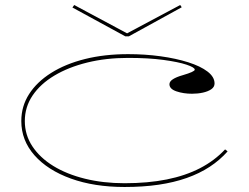

<svg xmlns="http://www.w3.org/2000/svg" viewBox="-20 -731 993 766"><path d="M477 15Q356 15 263 -18.5Q170 -52 117.5 -111.5Q65 -171 65 -248Q65 -307 96 -355.5Q127 -404 184 -440Q241 -476 319 -495.5Q397 -515 491 -515Q559 -515 620.5 -506.5Q682 -498 731 -482.5Q780 -467 808 -445.5Q836 -424 836 -398Q836 -384 823 -375Q810 -366 789.5 -361.5Q769 -357 746 -357Q712 -357 684 -366.5Q656 -376 656 -395Q656 -406 670 -415Q684 -424 709 -431Q757 -445 757 -453Q757 -462 724 -473Q691 -484 631.5 -492Q572 -500 491 -500Q403 -500 328 -481.5Q253 -463 197 -429.5Q141 -396 110 -350Q79 -304 79 -248Q79 -193 109 -147.5Q139 -102 192.5 -69Q246 -36 319 -18Q392 0 477 0Q570 0 645 -15Q720 -30 778 -60Q836 -90 878 -135L888 -127Q857 -92 816.5 -65.5Q776 -39 725 -21Q674 -3 612.5 6Q551 15 477 15ZM699 -711 705 -702 494 -586H480L269 -701L276 -711L487 -598Z"/></svg>

Font: Kalnia Expanded Thin
Style: Regular
Weight: 250
Width: 7
Designer: Frida Medrano
Foundry: Frida Medrano
Version: Version 1.105